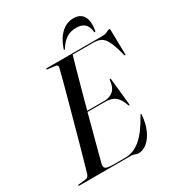

<svg xmlns="http://www.w3.org/2000/svg" viewBox="-216 -1004 1045 1139"><g transform="rotate(-30 306.5 -434.0)"><path d="M352.5 0H-3.5Q-9 0 -9 -3Q-9 -7.5 -2.5 -7.5L47.5 -13.5Q63.5 -15 71 -37Q79.5 -67 93.8 -116.8Q108 -166.5 124.8 -227.2Q141.5 -288 159.2 -352.5Q177 -417 193.5 -477.5Q210 -538 223 -587Q236 -636 243 -665Q247 -683 230 -685.5L178 -692Q171.5 -693 171.5 -696.5Q171.5 -700 176.5 -700H554Q580 -700 592.8 -707.5Q605.5 -715 612 -715Q618.5 -715 618.5 -706L621.5 -542.5Q622.5 -533 619 -533Q615.5 -533 613 -540Q597 -604 581.2 -637Q565.5 -670 544.5 -681.5Q523.5 -693 492.5 -693H350.5Q340 -657.5 325.2 -604.5Q310.5 -551.5 293.2 -488.5Q276 -425.5 258.5 -361H379Q410.5 -361 435.5 -380.8Q460.5 -400.5 466 -452Q466.5 -458 470 -458Q474 -458 475 -450L493.5 -274Q494 -264 492 -263.5Q488.5 -262 486 -268Q470.5 -314 446 -334Q421.5 -354 377.5 -354H256.5Q239.5 -290 223.5 -230Q207.5 -170 194.8 -122Q182 -74 175 -46Q169.5 -24.5 180.8 -15.8Q192 -7 236.5 -7H314.5Q371 -7 419.5 -47.2Q468 -87.5 519.5 -181Q523 -186.5 525 -186.5Q528 -186.5 527 -180Q523 -122.5 504 -79.8Q485 -37 456.8 -13.5Q428.5 10 397 10Q385 10 375.5 5Q366 0 352.5 0ZM447 -820.5Q410 -820.5 381.2 -803Q352.5 -785.5 329 -747.5Q326.5 -742 323 -742Q318 -742 321 -749.5Q341.5 -810.5 378 -844Q414.5 -877.5 461.5 -877.5Q508.5 -877.5 528 -844Q547.5 -810.5 537 -749.5Q536 -742 531.5 -742Q527.5 -742 527.5 -747.5Q523.5 -787 502.5 -803.8Q481.5 -820.5 447 -820.5Z"/></g></svg>

Font: Fraunces 144pt S000
Style: Italic
Weight: 400
Italic angle: -16°
Version: Version 1.000; ttfautohint (v1.8.3)